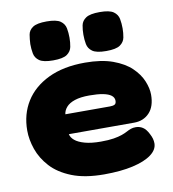

<svg xmlns="http://www.w3.org/2000/svg" viewBox="-83 -801 804 894"><g transform="rotate(-10 318.5 -354.0)"><path d="M338 20Q247 20 185.5 -4.5Q124 -29 88 -68.5Q52 -108 36 -154Q20 -200 20 -243Q20 -320 57 -379.5Q94 -439 165.5 -473.5Q237 -508 339 -508Q417 -508 470.5 -488.5Q524 -469 556 -438.5Q588 -408 602.5 -373Q617 -338 617 -308Q617 -252 589 -222.5Q561 -193 517 -193H208Q211 -177 227 -163.5Q243 -150 273.5 -141.5Q304 -133 349 -133Q386 -133 410 -137Q434 -141 449.5 -146.5Q465 -152 476 -158Q487 -164 497 -167.5Q507 -171 520 -171Q538 -171 553 -161.5Q568 -152 580 -128Q587 -115 590 -104Q593 -93 593 -82Q593 -52 562 -29Q531 -6 474 7Q417 20 338 20ZM208 -287H419Q433 -287 441 -291Q449 -295 449 -309Q449 -324 436 -334Q423 -344 397.5 -349Q372 -354 333 -354Q291 -354 264 -345Q237 -336 223.5 -320.5Q210 -305 208 -287ZM447 -544Q401 -544 382 -557.5Q363 -571 359 -592.5Q355 -614 355 -637Q355 -660 359 -681Q363 -702 382.5 -715Q402 -728 448 -728Q494 -728 513 -714.5Q532 -701 536 -679.5Q540 -658 540 -635Q540 -613 536 -592Q532 -571 513 -557.5Q494 -544 447 -544ZM196 -544Q150 -544 131 -557.5Q112 -571 108 -592.5Q104 -614 104 -637Q105 -660 108.5 -681Q112 -702 131.5 -715Q151 -728 197 -728Q243 -728 262 -714.5Q281 -701 285 -679.5Q289 -658 289 -635Q289 -613 285 -592Q281 -571 262 -557.5Q243 -544 196 -544Z"/></g></svg>

Font: Fredoka SemiExpanded
Style: Bold
Weight: 700
Width: 6
Designer: Ben Nathan
Foundry: Milena B. Brandão, Ben Nathan
Version: Version 2.001